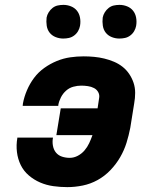

<svg xmlns="http://www.w3.org/2000/svg" viewBox="-20 -759 640 787"><path d="M256 8Q227 8 198.5 4Q170 0 144.5 -11Q119 -22 98 -40Q77 -58 65 -82.5Q53 -107 49.5 -135.5Q46 -164 51 -193V-195H197V-194Q194 -178 197 -161.5Q200 -145 209.5 -133.5Q219 -122 234 -117Q249 -112 266 -112Q283 -112 299 -120.5Q315 -129 326.5 -142.5Q338 -156 345.5 -172Q353 -188 359 -205H211L229 -315H380L386 -355Q389 -369 383 -380.5Q377 -392 365.5 -398Q354 -404 340 -406Q326 -408 313 -408Q297 -408 280.5 -403.5Q264 -399 251 -387.5Q238 -376 230 -360.5Q222 -345 219 -329V-325H73L74 -335Q79 -362 90.5 -389Q102 -416 119.5 -439.5Q137 -463 161.5 -480.5Q186 -498 213 -509Q240 -520 267.5 -524Q295 -528 323 -528Q344 -528 365.5 -526Q387 -524 407.5 -519Q428 -514 447 -506Q466 -498 482 -485.5Q498 -473 509.5 -456Q521 -439 527.5 -419.5Q534 -400 534 -378.5Q534 -357 530 -335L514 -235Q508 -204 498.5 -173.5Q489 -143 472.5 -114.5Q456 -86 432.5 -61.5Q409 -37 380 -21Q351 -5 319 1.5Q287 8 256 8ZM469 -601Q453 -601 438 -607Q423 -613 413.5 -625Q404 -637 401.5 -653.5Q399 -670 401 -687Q403 -698 409.5 -708.5Q416 -719 425.5 -726.5Q435 -734 446.5 -736.5Q458 -739 470 -739Q486 -739 501 -733Q516 -727 525.5 -715Q535 -703 538 -686.5Q541 -670 538 -653Q536 -642 530 -631.5Q524 -621 514 -613.5Q504 -606 492.5 -603.5Q481 -601 469 -601ZM239 -601Q223 -601 208 -607Q193 -613 183.5 -625Q174 -637 171.5 -653.5Q169 -670 171 -687Q173 -698 179.5 -708.5Q186 -719 195.5 -726.5Q205 -734 216.5 -736.5Q228 -739 240 -739Q256 -739 271 -733Q286 -727 295.5 -715Q305 -703 308 -686.5Q311 -670 308 -653Q306 -642 300 -631.5Q294 -621 284 -613.5Q274 -606 262.5 -603.5Q251 -601 239 -601Z"/></svg>

Font: Iosevka Aile Heavy
Style: Italic
Weight: 900
Italic angle: -9°
Designer: Belleve Invis
Foundry: Belleve Invis
Version: Version 31.1.0; ttfautohint (v1.8.4)